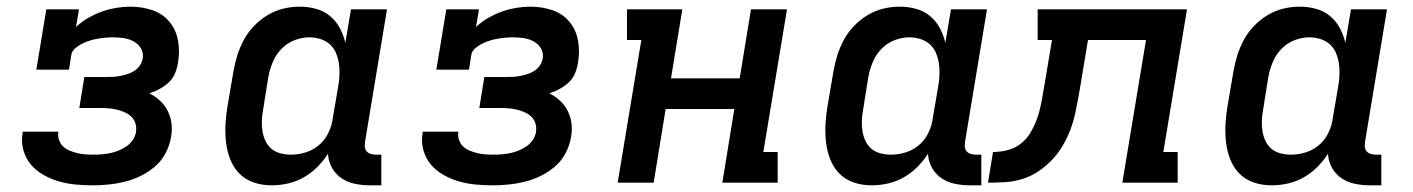

<svg xmlns="http://www.w3.org/2000/svg" viewBox="-20 -548 4240 576"><path d="M258 8Q232 8 206 5.5Q180 3 156 -4Q132 -11 110 -23.5Q88 -36 72.5 -54.5Q57 -73 50 -98Q43 -123 48 -150V-153H155V-152Q153 -140 157 -128.5Q161 -117 169 -109Q177 -101 188 -96.5Q199 -92 210.5 -89Q222 -86 234.5 -85Q247 -84 259 -84Q272 -84 284.5 -85Q297 -86 310 -88.5Q323 -91 335 -96Q347 -101 358.5 -108.5Q370 -116 378 -127.5Q386 -139 388 -152Q390 -165 386.5 -177Q383 -189 374.5 -197.5Q366 -206 354.5 -211Q343 -216 331 -219Q319 -222 306.5 -223Q294 -224 281 -224H218L233 -317H296Q307 -317 318 -317.5Q329 -318 340 -320Q351 -322 362 -325.5Q373 -329 383 -335.5Q393 -342 399.5 -351.5Q406 -361 408 -372Q411 -389 403 -402.5Q395 -416 381.5 -423.5Q368 -431 352 -433.5Q336 -436 319 -436Q308 -436 296.5 -435Q285 -434 273.5 -432Q262 -430 250.5 -426.5Q239 -423 227.5 -417.5Q216 -412 206 -403.5Q196 -395 194 -384L187 -339H89L119 -520H217L208 -467Q225 -483 245 -494.5Q265 -506 286.5 -513.5Q308 -521 329.5 -524.5Q351 -528 372 -528Q406 -528 437 -517.5Q468 -507 488 -483Q508 -459 514 -426.5Q520 -394 514 -361Q512 -345 505.5 -329Q499 -313 487 -301.5Q475 -290 459.5 -281.5Q444 -273 428 -268Q446 -259 460 -246Q474 -233 483 -215.5Q492 -198 494.5 -177.5Q497 -157 493 -136Q489 -112 477 -89Q465 -66 445.5 -49Q426 -32 402.5 -20.5Q379 -9 355 -3Q331 3 306.5 5.5Q282 8 258 8Z M795 8Q767 8 741.5 -0.5Q716 -9 698 -27.5Q680 -46 670.5 -70.5Q661 -95 658 -122Q655 -149 656.5 -176.5Q658 -204 663 -232L680 -332Q684 -356 691.5 -380.5Q699 -405 711 -427.5Q723 -450 741.5 -469.5Q760 -489 782.5 -502.5Q805 -516 829.5 -522Q854 -528 879 -528Q904 -528 928 -521.5Q952 -515 970 -500Q988 -485 999 -464.5Q1010 -444 1016 -420L1033 -520H1141L1075 -122Q1074 -114 1074.5 -107Q1075 -100 1079.5 -94.5Q1084 -89 1091.5 -86.5Q1099 -84 1106 -84H1124V8H1090Q1067 8 1045 3.5Q1023 -1 1005 -13Q987 -25 976 -44.5Q965 -64 964 -87Q950 -65 931.5 -46.5Q913 -28 890.5 -15.5Q868 -3 843.5 2.5Q819 8 795 8ZM853 -84Q874 -84 896 -90.5Q918 -97 936 -112Q954 -127 964.5 -148Q975 -169 978 -191L995 -291Q998 -308 998.5 -325.5Q999 -343 996.5 -359Q994 -375 987.5 -390Q981 -405 969 -415.5Q957 -426 941 -431Q925 -436 908 -436Q885 -436 862.5 -427Q840 -418 823.5 -400.5Q807 -383 798 -361Q789 -339 785 -317L769 -217Q766 -201 765.5 -185Q765 -169 767.5 -154Q770 -139 776.5 -125Q783 -111 794.5 -101.5Q806 -92 821.5 -88Q837 -84 853 -84Z M1458 8Q1432 8 1406 5.5Q1380 3 1356 -4Q1332 -11 1310 -23.5Q1288 -36 1272.5 -54.5Q1257 -73 1250 -98Q1243 -123 1248 -150V-153H1355V-152Q1353 -140 1357 -128.5Q1361 -117 1369 -109Q1377 -101 1388 -96.5Q1399 -92 1410.5 -89Q1422 -86 1434.5 -85Q1447 -84 1459 -84Q1472 -84 1484.5 -85Q1497 -86 1510 -88.5Q1523 -91 1535 -96Q1547 -101 1558.5 -108.5Q1570 -116 1578 -127.5Q1586 -139 1588 -152Q1590 -165 1586.5 -177Q1583 -189 1574.5 -197.5Q1566 -206 1554.5 -211Q1543 -216 1531 -219Q1519 -222 1506.5 -223Q1494 -224 1481 -224H1418L1433 -317H1496Q1507 -317 1518 -317.5Q1529 -318 1540 -320Q1551 -322 1562 -325.5Q1573 -329 1583 -335.5Q1593 -342 1599.5 -351.5Q1606 -361 1608 -372Q1611 -389 1603 -402.5Q1595 -416 1581.5 -423.5Q1568 -431 1552 -433.5Q1536 -436 1519 -436Q1508 -436 1496.5 -435Q1485 -434 1473.5 -432Q1462 -430 1450.5 -426.5Q1439 -423 1427.5 -417.5Q1416 -412 1406 -403.5Q1396 -395 1394 -384L1387 -339H1289L1319 -520H1417L1408 -467Q1425 -483 1445 -494.5Q1465 -506 1486.5 -513.5Q1508 -521 1529.5 -524.5Q1551 -528 1572 -528Q1606 -528 1637 -517.5Q1668 -507 1688 -483Q1708 -459 1714 -426.5Q1720 -394 1714 -361Q1712 -345 1705.5 -329Q1699 -313 1687 -301.5Q1675 -290 1659.5 -281.5Q1644 -273 1628 -268Q1646 -259 1660 -246Q1674 -233 1683 -215.5Q1692 -198 1694.5 -177.5Q1697 -157 1693 -136Q1689 -112 1677 -89Q1665 -66 1645.5 -49Q1626 -32 1602.5 -20.5Q1579 -9 1555 -3Q1531 3 1506.5 5.5Q1482 8 1458 8Z M1833 0 1904 -428H1861V-520H2027L1993 -313H2199L2233 -520H2341L2270 -92H2313V0H2147L2183 -221H1977L1941 0Z M2595 8Q2567 8 2541.5 -0.5Q2516 -9 2498 -27.5Q2480 -46 2470.5 -70.5Q2461 -95 2458 -122Q2455 -149 2456.5 -176.5Q2458 -204 2463 -232L2480 -332Q2484 -356 2491.5 -380.5Q2499 -405 2511 -427.5Q2523 -450 2541.5 -469.5Q2560 -489 2582.5 -502.5Q2605 -516 2629.5 -522Q2654 -528 2679 -528Q2704 -528 2728 -521.5Q2752 -515 2770 -500Q2788 -485 2799 -464.5Q2810 -444 2816 -420L2833 -520H2941L2875 -122Q2874 -114 2874.5 -107Q2875 -100 2879.5 -94.5Q2884 -89 2891.5 -86.5Q2899 -84 2906 -84H2924V8H2890Q2867 8 2845 3.5Q2823 -1 2805 -13Q2787 -25 2776 -44.5Q2765 -64 2764 -87Q2750 -65 2731.5 -46.5Q2713 -28 2690.5 -15.5Q2668 -3 2643.5 2.5Q2619 8 2595 8ZM2653 -84Q2674 -84 2696 -90.5Q2718 -97 2736 -112Q2754 -127 2764.5 -148Q2775 -169 2778 -191L2795 -291Q2798 -308 2798.5 -325.5Q2799 -343 2796.5 -359Q2794 -375 2787.5 -390Q2781 -405 2769 -415.5Q2757 -426 2741 -431Q2725 -436 2708 -436Q2685 -436 2662.5 -427Q2640 -418 2623.5 -400.5Q2607 -383 2598 -361Q2589 -339 2585 -317L2569 -217Q2566 -201 2565.5 -185Q2565 -169 2567.5 -154Q2570 -139 2576.5 -125Q2583 -111 2594.5 -101.5Q2606 -92 2621.5 -88Q2637 -84 2653 -84Z M2944 0 2959 -92Q2980 -92 3002.5 -97.5Q3025 -103 3043 -117.5Q3061 -132 3072.5 -152Q3084 -172 3091.5 -193Q3099 -214 3103 -235.5Q3107 -257 3111 -279L3136 -428H3093V-520H3541L3470 -92H3513V0H3347L3418 -428H3244L3217 -266Q3212 -240 3207 -214.5Q3202 -189 3193 -164Q3184 -139 3170.5 -115Q3157 -91 3138 -70.5Q3119 -50 3096 -34.5Q3073 -19 3047 -11Q3021 -3 2995.5 -1.5Q2970 0 2944 0Z M3795 8Q3767 8 3741.5 -0.5Q3716 -9 3698 -27.5Q3680 -46 3670.5 -70.5Q3661 -95 3658 -122Q3655 -149 3656.5 -176.5Q3658 -204 3663 -232L3680 -332Q3684 -356 3691.5 -380.5Q3699 -405 3711 -427.5Q3723 -450 3741.5 -469.5Q3760 -489 3782.5 -502.5Q3805 -516 3829.5 -522Q3854 -528 3879 -528Q3904 -528 3928 -521.5Q3952 -515 3970 -500Q3988 -485 3999 -464.5Q4010 -444 4016 -420L4033 -520H4141L4075 -122Q4074 -114 4074.5 -107Q4075 -100 4079.5 -94.5Q4084 -89 4091.5 -86.5Q4099 -84 4106 -84H4124V8H4090Q4067 8 4045 3.5Q4023 -1 4005 -13Q3987 -25 3976 -44.5Q3965 -64 3964 -87Q3950 -65 3931.5 -46.5Q3913 -28 3890.5 -15.5Q3868 -3 3843.5 2.5Q3819 8 3795 8ZM3853 -84Q3874 -84 3896 -90.5Q3918 -97 3936 -112Q3954 -127 3964.5 -148Q3975 -169 3978 -191L3995 -291Q3998 -308 3998.5 -325.5Q3999 -343 3996.5 -359Q3994 -375 3987.5 -390Q3981 -405 3969 -415.5Q3957 -426 3941 -431Q3925 -436 3908 -436Q3885 -436 3862.5 -427Q3840 -418 3823.5 -400.5Q3807 -383 3798 -361Q3789 -339 3785 -317L3769 -217Q3766 -201 3765.5 -185Q3765 -169 3767.5 -154Q3770 -139 3776.5 -125Q3783 -111 3794.5 -101.5Q3806 -92 3821.5 -88Q3837 -84 3853 -84Z"/></svg>

Font: Iosevka Etoile Semibold
Style: Italic
Weight: 600
Italic angle: -9°
Designer: Belleve Invis
Foundry: Belleve Invis
Version: Version 22.1.2; ttfautohint (v1.8.4)